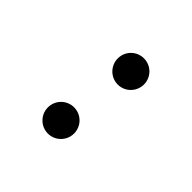

<svg xmlns="http://www.w3.org/2000/svg" viewBox="-132 -684 851 851"><g transform="rotate(45 293.0 -258.5)"><path d="M260.3 9.8C305.7 9.8 342.3 -27.3 342.3 -72.3C342.3 -118.2 305.7 -154.8 260.3 -154.8C214.8 -154.8 178.2 -118.2 178.2 -72.3C178.2 -27.3 214.8 9.8 260.3 9.8ZM325.7 -362.8C371.1 -362.8 407.7 -399.9 407.7 -445.3C407.7 -490.7 371.1 -527.3 325.7 -527.3C280.3 -527.3 243.7 -490.7 243.7 -445.3C243.7 -399.9 280.3 -362.8 325.7 -362.8Z"/></g></svg>

Font: Cascadia Mono PL SemiBold
Style: Italic
Weight: 600
Italic angle: -10°
Monospace: yes
Designer: Aaron Bell
Foundry: Saja Typeworks
Version: Version 2404.023